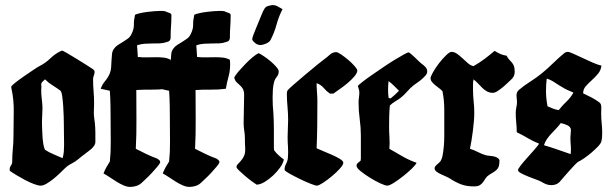

<svg xmlns="http://www.w3.org/2000/svg" viewBox="-20 -731 2404 755"><path d="M223 -532Q227 -532 244 -522Q261 -512 281.5 -499.5Q302 -487 320 -475.5Q338 -464 344 -460Q352 -454 352 -449Q352 -441 349 -434Q346 -427 346 -419Q346 -396 348 -372.5Q350 -349 350 -325Q350 -315 349.5 -306Q349 -297 349 -287Q349 -277 350.5 -267Q352 -257 353 -247Q355 -227 355 -209.5Q355 -192 355 -172Q355 -165 350.5 -158.5Q346 -152 341 -147Q328 -136 315 -126.5Q302 -117 289 -106Q276 -95 261 -87.5Q246 -80 234 -68Q227 -61 215 -49.5Q203 -38 190 -27.5Q177 -17 163.5 -9Q150 -1 140 -1Q130 -1 113 -7.5Q96 -14 78 -23.5Q60 -33 43.5 -43Q27 -53 19 -59Q18 -61 18 -65Q18 -73 23 -80Q28 -87 28 -95Q28 -121 30.5 -146Q33 -171 33 -197Q33 -243 34 -290.5Q35 -338 25 -383Q25 -385 24.5 -386Q24 -387 24 -389Q24 -393 39 -405Q54 -417 73.5 -430.5Q93 -444 111 -456Q129 -468 135 -471Q159 -483 178.5 -502Q198 -521 223 -532ZM143 -392Q143 -388 142.5 -384.5Q142 -381 142 -377Q142 -358 144.5 -340Q147 -322 147 -303Q147 -290 146 -278Q145 -266 145 -253Q145 -244 145.5 -228Q146 -212 147 -195.5Q148 -179 150.5 -164Q153 -149 157 -142Q174 -131 191.5 -124Q209 -117 226 -109Q230 -122 231 -135Q232 -148 232 -161Q232 -184 231.5 -203.5Q231 -223 231 -246Q231 -254 230.5 -273.5Q230 -293 228.5 -314.5Q227 -336 224.5 -353.5Q222 -371 217 -375Q202 -386 186.5 -395.5Q171 -405 157 -419Q152 -414 147 -409.5Q142 -405 142 -398Q142 -394 143 -392Z M608 -688Q613 -688 618.5 -688Q624 -688 629 -687Q634 -684 644 -681Q654 -678 654 -672Q654 -645 652.5 -627Q651 -609 651 -583Q651 -569 637 -566Q623 -561 608.5 -560.5Q594 -560 579 -560Q564 -560 549 -559Q534 -558 519 -553Q519 -545 520.5 -530Q522 -515 522 -507Q540 -505 558.5 -505.5Q577 -506 595 -506Q609 -506 623.5 -504.5Q638 -503 651 -496L652 -481Q652 -452 646 -431Q640 -410 635 -382Q606 -378 576 -378.5Q546 -379 516 -377Q516 -319 516.5 -261Q517 -203 514 -146Q535 -135 556 -125Q577 -115 599 -107Q602 -105 606 -101.5Q610 -98 610 -94Q610 -89 600 -77Q590 -65 577.5 -51.5Q565 -38 552.5 -26.5Q540 -15 536 -11Q527 -3 515 0.5Q503 4 492 4Q480 4 466 -2Q452 -8 438.5 -16.5Q425 -25 411.5 -34Q398 -43 387 -49Q392 -62 398.5 -73.5Q405 -85 412 -96Q416 -134 415.5 -174Q415 -214 415 -253Q415 -283 414.5 -313.5Q414 -344 412 -374Q403 -376 394 -378Q385 -380 376 -382Q382 -399 393.5 -412.5Q405 -426 412 -443Q416 -453 417 -466.5Q418 -480 418.5 -493.5Q419 -507 420.5 -519Q422 -531 428 -539Q434 -548 443.5 -554Q453 -560 463 -566Q473 -572 482.5 -579Q492 -586 497 -597Q507 -617 506.5 -634Q506 -651 511 -673Q517 -676 530 -679Q543 -682 558 -684Q573 -686 587 -687Q601 -688 608 -688Z M841 -688Q846 -688 851.5 -688Q857 -688 862 -687Q867 -684 877 -681Q887 -678 887 -672Q887 -645 885.5 -627Q884 -609 884 -583Q884 -569 870 -566Q856 -561 841.5 -560.5Q827 -560 812 -560Q797 -560 782 -559Q767 -558 752 -553Q752 -545 753.5 -530Q755 -515 755 -507Q773 -505 791.5 -505.5Q810 -506 828 -506Q842 -506 856.5 -504.5Q871 -503 884 -496L885 -481Q885 -452 879 -431Q873 -410 868 -382Q839 -378 809 -378.5Q779 -379 749 -377Q749 -319 749.5 -261Q750 -203 747 -146Q768 -135 789 -125Q810 -115 832 -107Q835 -105 839 -101.5Q843 -98 843 -94Q843 -89 833 -77Q823 -65 810.5 -51.5Q798 -38 785.5 -26.5Q773 -15 769 -11Q760 -3 748 0.5Q736 4 725 4Q713 4 699 -2Q685 -8 671.5 -16.5Q658 -25 644.5 -34Q631 -43 620 -49Q625 -62 631.5 -73.5Q638 -85 645 -96Q649 -134 648.5 -174Q648 -214 648 -253Q648 -283 647.5 -313.5Q647 -344 645 -374Q636 -376 627 -378Q618 -380 609 -382Q615 -399 626.5 -412.5Q638 -426 645 -443Q649 -453 650 -466.5Q651 -480 651.5 -493.5Q652 -507 653.5 -519Q655 -531 661 -539Q667 -548 676.5 -554Q686 -560 696 -566Q706 -572 715.5 -579Q725 -586 730 -597Q740 -617 739.5 -634Q739 -651 744 -673Q750 -676 763 -679Q776 -682 791 -684Q806 -686 820 -687Q834 -688 841 -688Z M1052 -711Q1063 -711 1072.5 -705.5Q1082 -700 1091 -695Q1076 -666 1067.5 -634.5Q1059 -603 1044 -574Q1039 -565 1026 -559.5Q1013 -554 1004 -554Q994 -554 985.5 -560Q977 -566 972 -574V-578Q972 -582 977 -595.5Q982 -609 989 -625.5Q996 -642 1002 -657Q1008 -672 1011 -679Q1016 -691 1021.5 -699Q1027 -707 1041 -709Q1044 -710 1046.5 -710.5Q1049 -711 1052 -711ZM997 -522Q1004 -519 1017.5 -510Q1031 -501 1044 -490Q1057 -479 1066.5 -468Q1076 -457 1076 -450Q1076 -438 1068.5 -429Q1061 -420 1058 -409Q1054 -395 1053 -378.5Q1052 -362 1052 -347Q1052 -316 1055 -286Q1057 -254 1057 -221.5Q1057 -189 1057 -157Q1057 -152 1057 -148.5Q1057 -145 1058 -140Q1066 -129 1075.5 -120.5Q1085 -112 1096 -104Q1094 -90 1082 -73Q1070 -56 1054 -41Q1038 -26 1020.5 -15.5Q1003 -5 989 -5Q984 -8 971 -17.5Q958 -27 944.5 -38.5Q931 -50 920.5 -60Q910 -70 910 -74Q910 -78 912 -82Q927 -97 934 -107.5Q941 -118 943 -128.5Q945 -139 944 -152Q943 -165 943 -187Q943 -202 940.5 -217Q938 -232 938 -247Q938 -275 939 -302Q940 -329 940 -357Q940 -373 935 -381.5Q930 -390 923 -396Q916 -402 910 -408Q904 -414 901 -426Q905 -435 917.5 -449.5Q930 -464 944.5 -479Q959 -494 973.5 -506Q988 -518 997 -522Z M1302 -526Q1308 -526 1322 -516.5Q1336 -507 1350 -495Q1364 -483 1374.5 -471Q1385 -459 1385 -454Q1385 -444 1373.5 -430.5Q1362 -417 1346.5 -404Q1331 -391 1315 -380Q1299 -369 1291 -363H1277Q1263 -373 1252.5 -385.5Q1242 -398 1225 -404Q1225 -386 1226.5 -368.5Q1228 -351 1228 -333Q1228 -287 1227.5 -240.5Q1227 -194 1225 -148Q1231 -145 1248 -138Q1265 -131 1283.5 -123Q1302 -115 1316 -106.5Q1330 -98 1330 -91Q1330 -83 1316.5 -68Q1303 -53 1285 -38Q1267 -23 1250 -12Q1233 -1 1226 -1Q1220 -1 1200 -9Q1180 -17 1158.5 -27.5Q1137 -38 1119 -48Q1101 -58 1099 -63Q1099 -76 1105 -87Q1111 -98 1112 -110Q1114 -130 1112.5 -151.5Q1111 -173 1111 -193Q1111 -210 1112 -226Q1113 -242 1113 -259Q1113 -285 1110.5 -311.5Q1108 -338 1108 -364Q1108 -372 1112 -377Q1115 -381 1135 -398.5Q1155 -416 1180 -437Q1205 -458 1227 -476Q1249 -494 1255 -498Q1266 -506 1277 -516Q1288 -526 1302 -526Z M1587 -525Q1589 -525 1596 -519Q1603 -513 1611 -505.5Q1619 -498 1626.5 -490.5Q1634 -483 1637 -481Q1645 -476 1652.5 -468Q1660 -460 1660 -450Q1660 -442 1653.5 -434.5Q1647 -427 1638.5 -419.5Q1630 -412 1621 -406Q1612 -400 1607 -396Q1593 -385 1581 -371Q1569 -357 1555 -346Q1544 -338 1533 -331.5Q1522 -325 1513 -316Q1511 -296 1510.5 -274.5Q1510 -253 1510 -233Q1510 -211 1511.5 -189.5Q1513 -168 1511 -146Q1537 -131 1563 -116Q1589 -101 1618 -91Q1615 -83 1599.5 -68Q1584 -53 1565 -38Q1546 -23 1528.5 -12Q1511 -1 1503 -1Q1495 -1 1475.5 -10Q1456 -19 1435 -32Q1414 -45 1398 -58Q1382 -71 1382 -79Q1382 -86 1387.5 -90.5Q1393 -95 1398 -99Q1399 -103 1399 -107Q1399 -111 1399 -115V-198Q1399 -230 1394.5 -262.5Q1390 -295 1390 -328Q1390 -338 1391.5 -347.5Q1393 -357 1393 -367Q1393 -374 1391 -380.5Q1389 -387 1387 -393Q1391 -398 1406.5 -410Q1422 -422 1443 -436.5Q1464 -451 1487.5 -467Q1511 -483 1531.5 -495.5Q1552 -508 1567.5 -516.5Q1583 -525 1587 -525ZM1508 -412Q1507 -404 1506.5 -395.5Q1506 -387 1506 -379Q1506 -371 1506.5 -362.5Q1507 -354 1508 -346L1516 -344Q1525 -351 1533 -358.5Q1541 -366 1549 -374Q1539 -384 1529 -394Q1519 -404 1508 -412Z M1842 -471Q1865 -484 1885 -499Q1905 -514 1925 -531Q1936 -524 1947 -519Q1958 -514 1972 -512Q1977 -502 1982.5 -496.5Q1988 -491 1993 -485Q1998 -479 2001 -471Q2004 -463 2004 -449Q2004 -431 1991 -419Q1985 -414 1976 -405Q1967 -396 1956.5 -387.5Q1946 -379 1936 -372.5Q1926 -366 1918 -366Q1905 -366 1895 -371.5Q1885 -377 1876.5 -385.5Q1868 -394 1859.5 -403Q1851 -412 1842 -419Q1840 -409 1840 -399Q1840 -389 1840 -379Q1840 -356 1842.5 -333Q1845 -310 1845 -287Q1845 -273 1843.5 -254.5Q1842 -236 1839.5 -216.5Q1837 -197 1834 -178Q1831 -159 1828 -146Q1844 -141 1858.5 -133.5Q1873 -126 1889 -121Q1896 -119 1904 -118.5Q1912 -118 1919.5 -116.5Q1927 -115 1933.5 -112Q1940 -109 1944 -102V-98Q1944 -75 1935 -65.5Q1926 -56 1906 -45Q1896 -39 1890.5 -31Q1885 -23 1880 -15.5Q1875 -8 1867 -3Q1859 2 1844 2Q1814 2 1792 -6.5Q1770 -15 1746 -31Q1741 -34 1731.5 -38Q1722 -42 1712.5 -46.5Q1703 -51 1696 -56.5Q1689 -62 1689 -69Q1689 -76 1698.5 -84Q1708 -92 1712 -97Q1718 -106 1721 -123Q1724 -140 1725.5 -159Q1727 -178 1727 -196Q1727 -214 1727 -226Q1727 -261 1727 -299Q1727 -337 1720 -372Q1715 -378 1707 -384Q1699 -390 1691.5 -396Q1684 -402 1678.5 -409Q1673 -416 1673 -423Q1673 -430 1683 -447.5Q1693 -465 1706.5 -482.5Q1720 -500 1734 -513.5Q1748 -527 1755 -527Q1767 -527 1778 -519Q1789 -511 1799.5 -501Q1810 -491 1820.5 -482Q1831 -473 1842 -471Z M2214 -527Q2218 -527 2234 -520Q2250 -513 2270 -503.5Q2290 -494 2310.5 -485Q2331 -476 2345 -473Q2343 -455 2332 -441.5Q2321 -428 2307.5 -416Q2294 -404 2283.5 -392Q2273 -380 2273 -364Q2290 -356 2305.5 -348Q2321 -340 2336 -329Q2345 -323 2344.5 -308.5Q2344 -294 2344 -284Q2344 -265 2346 -246.5Q2348 -228 2348 -210Q2348 -202 2347.5 -193Q2347 -184 2345 -176Q2343 -167 2331.5 -155Q2320 -143 2306 -131Q2292 -119 2277.5 -109Q2263 -99 2254 -95Q2249 -92 2239 -81.5Q2229 -71 2217.5 -58Q2206 -45 2195.5 -33Q2185 -21 2180 -15Q2168 -3 2148 -3Q2137 -3 2128 -6.5Q2119 -10 2111 -15Q2105 -19 2089.5 -24.5Q2074 -30 2058 -36.5Q2042 -43 2029.5 -49.5Q2017 -56 2017 -62Q2017 -67 2028 -81Q2039 -95 2053.5 -111Q2068 -127 2081.5 -142.5Q2095 -158 2100 -166Q2077 -175 2056 -187.5Q2035 -200 2012 -211Q2012 -230 2010 -249Q2008 -268 2008 -287Q2008 -298 2010.5 -309Q2013 -320 2013 -331Q2013 -337 2012 -343Q2011 -349 2011 -355Q2011 -369 2020 -377Q2041 -395 2065 -410Q2089 -425 2111 -443Q2133 -461 2155.5 -483Q2178 -505 2199 -522Q2204 -527 2214 -527ZM2130 -422Q2127 -399 2127 -374Q2127 -344 2133 -313Q2144 -308 2154.5 -304Q2165 -300 2177 -298Q2191 -316 2207.5 -331.5Q2224 -347 2235 -367Q2222 -372 2210.5 -377.5Q2199 -383 2188 -390Q2174 -398 2160 -407.5Q2146 -417 2130 -422ZM2185 -247Q2177 -236 2167.5 -226Q2158 -216 2148.5 -206Q2139 -196 2131 -184.5Q2123 -173 2119 -160Q2146 -152 2172 -143Q2198 -134 2224 -125Q2226 -142 2224.5 -158Q2223 -174 2223 -191Q2223 -198 2224 -204.5Q2225 -211 2225 -219Q2225 -232 2211 -238.5Q2197 -245 2185 -247Z"/></svg>

Font: Hand Textur
Style: Regular
Weight: 400
Designer: F. H. Ehmcke um 1935
Foundry: Peter Wiegel
Version: Version 1.000